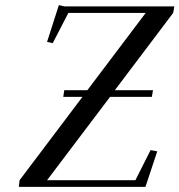

<svg xmlns="http://www.w3.org/2000/svg" viewBox="-20 -727 698 747"><path d="M53.2 0 56.2 -25.9 300.8 -350.1H226.1L230 -376H319.8L546.9 -676.8H246.1L185.1 -559.1L163.1 -564L209 -707L231 -702.1H658.2L653.8 -676.8L426.8 -376H575.2L570.8 -350.1H408.2L163.1 -25.9H506.8L565.9 -143.1L591.8 -138.2L545.9 0Z"/></svg>

Font: Dehuti
Style: Bold-Italic
Weight: 700
Version: Version 1.2